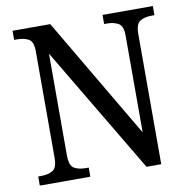

<svg xmlns="http://www.w3.org/2000/svg" viewBox="-80 -793 866 872"><g transform="rotate(-10 353.0 -357.0)"><path d="M34 0V-42H47Q79 -42 100.5 -54Q122 -66 122 -114V-604Q122 -649 100.5 -660.5Q79 -672 48 -672H34V-714H208L536 -157V-604Q536 -648 514.5 -660Q493 -672 463 -672H449V-714H681V-672H668Q636 -672 615 -659.5Q594 -647 594 -600V0H526L179 -583V-114Q179 -66 200 -54Q221 -42 253 -42H267V0Z"/></g></svg>

Font: Noto Serif Sinhala SemiCondensed
Style: Regular
Weight: 400
Width: 4
Designer: Jelle Bosma - Monotype Design Team
Foundry: Monotype Imaging Inc.
Version: Version 2.007; ttfautohint (v1.8.4.7-5d5b)